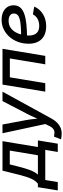

<svg xmlns="http://www.w3.org/2000/svg" viewBox="738 -1382 797 2420"><g transform="rotate(-90 1137.0 -171.5)"><path d="M-52.7 157.7 -11.7 -92.8H32.2Q51.8 -108.4 67.4 -129.4Q83 -150.4 96.2 -179.7Q109.4 -209 121.6 -248Q133.8 -287.1 146.5 -337.9L196.8 -539.1H568.4L494.1 -92.8H577.6L536.6 157.7H432.1L458.5 0H78.6L52.7 157.7ZM147 -92.8H390.6L449.7 -447.3H275.4L247.6 -337.9Q226.6 -252.9 203.4 -191.7Q180.2 -130.4 147 -92.8Z M590.8 198.2 625.5 110.4 647 112.8Q671.9 118.2 692.6 114.3Q713.4 110.4 730.7 94Q748 77.6 762.2 45.9L784.2 1L668 -539.1H778.3L835 -234.9Q843.8 -186 848.1 -137.5Q852.5 -88.9 858.4 -40.5H826.2Q848.1 -88.9 869.1 -137.7Q890.1 -186.5 915.5 -234.9L1073.7 -539.1H1191.9L853 79.1Q830.1 120.6 801.5 149.2Q772.9 177.7 738.3 192.4Q703.6 207 661.6 207Q639.6 207 620.8 204.1Q602.1 201.2 590.8 198.2Z M1732.4 -539.1 1643.1 0H1536.6L1610.8 -446.3H1373L1298.8 0H1192.4L1281.2 -539.1Z M2015.6 11.7Q1947.3 11.7 1897.9 -14.2Q1848.6 -40 1822.3 -89.8Q1795.9 -139.6 1796.4 -210.9Q1796.9 -281.7 1819.6 -343.3Q1842.3 -404.8 1883.3 -451.2Q1924.3 -497.6 1978.8 -523.9Q2033.2 -550.3 2097.2 -550.3Q2151.9 -550.3 2193.1 -532Q2234.4 -513.7 2257.6 -479.7Q2280.8 -445.8 2280.8 -398.4Q2280.8 -350.6 2254.9 -318.1Q2229 -285.6 2176.5 -266.1Q2124 -246.6 2044.2 -238Q1964.4 -229.5 1856.4 -229.5L1869.6 -304.2Q1960.4 -304.2 2020 -308.8Q2079.6 -313.5 2114 -324.2Q2148.4 -335 2162.8 -353Q2177.2 -371.1 2177.2 -397.5Q2177.2 -427.2 2152.8 -444.6Q2128.4 -461.9 2086.4 -461.9Q2034.7 -461.9 1998.8 -437.5Q1962.9 -413.1 1941.2 -374.3Q1919.4 -335.4 1909.4 -292Q1899.4 -248.5 1899.4 -209.5Q1898.9 -172.9 1910.4 -142.3Q1921.9 -111.8 1949 -94Q1976.1 -76.2 2022.5 -76.2Q2072.8 -76.2 2110.4 -97.7Q2147.9 -119.1 2166 -155.8L2264.6 -139.2Q2235.8 -70.3 2169.7 -29.3Q2103.5 11.7 2015.6 11.7Z"/></g></svg>

Font: Inter 18pt Medium
Style: Italic
Weight: 500
Italic angle: -9.3988°
Designer: Rasmus Andersson
Foundry: rsms
Version: Version 4.001;git-66647c0bb